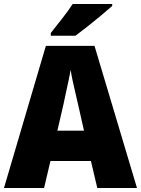

<svg xmlns="http://www.w3.org/2000/svg" viewBox="-20 -947 710 967"><path d="M470 0 438 -136H234L202 0H0L211 -716H456L670 0ZM373 -422Q368 -444 360.5 -476Q353 -508 346 -540Q339 -572 336 -595Q332 -573 325.5 -542Q319 -511 312 -479.5Q305 -448 300 -423L269 -289H403ZM545 -917Q525 -899 491.5 -871Q458 -843 422 -814.5Q386 -786 360 -767H236V-781Q261 -813 293 -853.5Q325 -894 346 -927H545Z"/></svg>

Font: Noto Sans Khmer UI SemiCondensed Black
Style: Regular
Weight: 900
Width: 4
Designer: Danh Hong and the Monotype Design Team
Foundry: Monotype Imaging Inc.
Version: Version 2.002; ttfautohint (v1.8.4.7-5d5b)